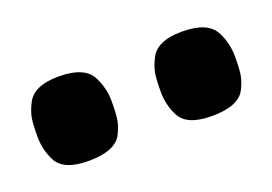

<svg xmlns="http://www.w3.org/2000/svg" viewBox="-40 -877 452 319"><g transform="rotate(-20 186.0 -717.5)"><path d="M19 -667Q9 -687 9 -710Q9 -733 11 -743.5Q13 -754 19 -766Q31 -792 76 -792Q123 -792 135 -766Q145 -746 145 -723Q145 -700 143 -689.5Q141 -679 135 -667Q129 -655 114 -649Q99 -643 76 -643Q53 -643 39 -649Q25 -655 19 -667ZM237 -667Q227 -687 227 -710Q227 -733 229 -743.5Q231 -754 237 -766Q249 -792 294 -792Q341 -792 353 -766Q363 -746 363 -723Q363 -700 361 -689.5Q359 -679 353 -667Q347 -655 332 -649Q317 -643 294 -643Q271 -643 257 -649Q243 -655 237 -667Z"/></g></svg>

Font: Sintony
Style: Bold
Weight: 700
Designer: Eduardo Rodriguez Tunni
Foundry: Eduardo Rodriguez Tunni
Version: Version 1.001